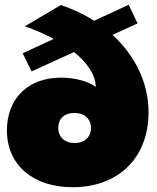

<svg xmlns="http://www.w3.org/2000/svg" viewBox="-20 -773 657 804"><path d="M451 -627 556 -675 519 -753 374 -686C332 -713 285 -735 235 -752L84 -663C127 -648 168 -630 205 -610L75 -550L112 -474L290 -555C346 -510 380 -460 381 -409C349 -433 292 -448 236 -448C98 -448 9 -361 9 -227C9 -83 117 11 284 11C477 11 602 -113 602 -303C602 -426 546 -540 451 -627ZM292 -174C251 -174 224 -199 224 -238C224 -276 250 -300 291 -300C334 -300 361 -275 361 -237C361 -199 334 -174 292 -174Z"/></svg>

Font: Montserrat-Arabic Black
Style: Regular
Weight: 900
Designer: Mohamed Gaber
Foundry: Kief Type Foundry
Version: Version 5.008;PS 005.008;hotconv 1.0.88;makeotf.lib2.5.64775